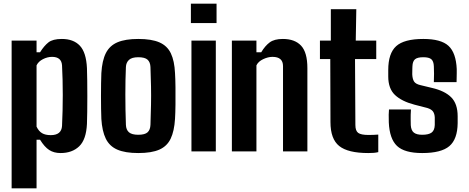

<svg xmlns="http://www.w3.org/2000/svg" viewBox="-20 -820 2541 1040"><path d="M43 200V-600H178V-537H197Q219 -572 242.5 -590.5Q266 -609 315 -609Q378 -609 412.5 -572.5Q447 -536 451 -451Q452 -424 452.5 -384Q453 -344 453 -299Q453 -254 452.5 -214.5Q452 -175 451 -149Q447 -64 409 -27.5Q371 9 308 9Q272 9 246.5 -7.5Q221 -24 197 -63H178V200ZM255 -88Q313 -88 316 -138Q320 -220 320 -305.5Q320 -391 316 -466Q313 -512 262 -512Q237 -512 212.5 -499.5Q188 -487 178 -466V-134Q190 -109 208 -98.5Q226 -88 255 -88Z M729 9Q658 9 615.5 -9.5Q573 -28 553 -69Q533 -110 529 -176Q528 -198 527.5 -230.5Q527 -263 527 -299Q527 -335 527.5 -368Q528 -401 529 -424Q533 -492 553.5 -532.5Q574 -573 616.5 -591Q659 -609 729 -609Q801 -609 843.5 -590.5Q886 -572 905.5 -531Q925 -490 928 -424Q930 -394 930.5 -347Q931 -300 930.5 -253.5Q930 -207 928 -176Q924 -110 904.5 -69Q885 -28 843 -9.5Q801 9 729 9ZM729 -90Q765 -90 779.5 -103.5Q794 -117 795 -144Q797 -203 798 -253Q799 -303 798 -352Q797 -401 795 -457Q794 -483 779.5 -496.5Q765 -510 729 -510Q694 -510 678.5 -495.5Q663 -481 662 -457Q659 -390 659 -308Q659 -226 662 -144Q663 -117 678.5 -103.5Q694 -90 729 -90Z M1014 -695V-800H1153V-695ZM1017 0V-600H1149V0Z M1236 0V-600H1369V-537H1395Q1416 -572 1441 -590.5Q1466 -609 1512 -609Q1577 -609 1611 -572.5Q1645 -536 1645 -451V0H1513V-462Q1513 -512 1456 -512Q1432 -512 1405.5 -499.5Q1379 -487 1369 -466V0Z M1975 9Q1865 9 1817.5 -29Q1770 -67 1770 -159L1769 -500H1713V-600H1772V-770H1910L1907 -600H2018V-500H1903L1905 -143Q1905 -111 1920.5 -100Q1936 -89 1976 -89Q1990 -89 2002 -89.5Q2014 -90 2029 -91V4Q2017 7 2004 8Q1991 9 1975 9Z M2267 9Q2171 9 2130.5 -29.5Q2090 -68 2086 -157Q2085 -179 2085.5 -198.5Q2086 -218 2087 -227H2206Q2204 -195 2204.5 -175.5Q2205 -156 2205 -142Q2207 -113 2222 -101.5Q2237 -90 2267 -90Q2302 -90 2318 -102Q2334 -114 2335 -143Q2335 -164 2335 -184Q2334 -204 2325.5 -216Q2317 -228 2295 -235L2225 -253Q2156 -271 2119.5 -305.5Q2083 -340 2083 -406Q2083 -424 2083 -441Q2083 -531 2126 -570Q2169 -609 2273 -609Q2369 -609 2409.5 -571.5Q2450 -534 2454 -446Q2454 -438 2454 -423.5Q2454 -409 2453.5 -394.5Q2453 -380 2453 -375H2330Q2331 -393 2331 -420.5Q2331 -448 2330 -461Q2329 -488 2316.5 -499Q2304 -510 2273 -510Q2241 -510 2228 -499Q2215 -488 2214 -461Q2214 -458 2213.5 -448.5Q2213 -439 2213 -418Q2214 -393 2222.5 -379Q2231 -365 2257 -359L2319 -344Q2389 -328 2424 -293Q2459 -258 2459 -190Q2459 -181 2459 -172Q2459 -163 2459 -153Q2458 -66 2414 -28.5Q2370 9 2267 9Z"/></svg>

Font: Big Shoulders Text ExtraBold
Style: Regular
Weight: 800
Designer: Patric King
Foundry: XO Type Co
Version: Version 1.000; ttfautohint (v1.8.2)